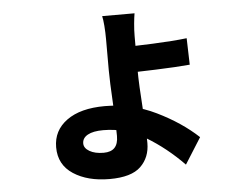

<svg xmlns="http://www.w3.org/2000/svg" viewBox="-51 -700 1102 846"><g transform="rotate(-5 500.0 -277.0)"><path d="M565 -536.2V-385Q565 -327.4 573.4 -206.2Q575.4 -163.6 577.7 -126.4Q580 -89.2 580 -62Q580 1.4 538.6 41.5Q497.2 81.6 401 81.6Q304 81.6 240.9 40.4Q177.8 -0.8 177.8 -78.2Q177.8 -152.4 238.5 -196.4Q299.2 -240.4 407 -240.4Q527 -240.4 633.4 -188.5Q739.8 -136.6 813.6 -67.6L741 47.6Q664.6 -30.8 577.5 -83.1Q490.4 -135.4 391 -135.4Q346 -135.4 322.1 -122Q298.2 -108.6 298.2 -84.8Q298.2 -63.8 322.3 -49.9Q346.4 -36 384.6 -36Q417.2 -36 433.2 -52.9Q449.2 -69.8 449.2 -104.6Q449.2 -134.4 447.8 -169.3Q446.4 -204.2 444.4 -242Q438.4 -350.4 438.4 -396V-534.4Q438.4 -564.2 436.1 -593.1Q433.8 -622 430.2 -636.4H573.4Q570.4 -619.6 567.7 -591Q565 -562.4 565 -536.2ZM792.6 -507 796 -389.6Q735.8 -384.2 644 -380.9Q552.2 -377.6 508.4 -377.6L507.6 -492.2Q554 -492.2 643.3 -496Q732.6 -499.8 792.6 -507Z"/></g></svg>

Font: 寒蝉端黑体 Light
Style: Regular
Weight: 300
Designer: ChillDuanSans {Warren2060}; 
Source Han Sans {Ryoko NISHIZUKA 西塚涼子 (kana, bopomofo & ideographs); Paul D. Hunt (Latin, G
Foundry: ChillType&Adobe
Version: Version 1.300;Glyphs 3.3 (3306)